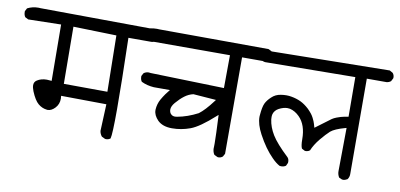

<svg xmlns="http://www.w3.org/2000/svg" viewBox="-55 -711 1686 809"><g transform="rotate(10 788.0 -307.0)"><path d="M428.7 -58.6Q439.9 -58.6 447.8 -64.9Q458.5 -101.1 448.2 -495.6H547.4Q558.1 -496.6 567.4 -502.9L574.2 -517.1Q574.7 -519.5 574.7 -521.5Q574.7 -533.7 567.9 -541.5L552.2 -550.3L61.5 -554.2Q57.6 -554.7 53.7 -554.7Q27.3 -554.7 5.9 -543.5L-1 -530.3Q-1 -528.8 -1 -527.8Q-1 -513.7 5.4 -505.4L19 -498.5L159.2 -501.5L161.1 -260.7Q148.4 -262.2 140.6 -262.2Q116.2 -262.2 99.1 -251Q87.4 -243.7 87.4 -229.5Q87.4 -219.2 93.3 -204.1Q108.4 -167.5 124.8 -153.8Q141.1 -140.1 161.1 -137.7Q163.1 -137.2 165.5 -137.2Q182.1 -137.2 197.3 -153.6Q212.4 -169.9 212.4 -193.4Q212.4 -196.8 211.4 -205.6L405.3 -203.6L400.4 -88.9Q402.3 -75.7 410.6 -65.9L424.8 -59.1Q426.8 -58.6 428.7 -58.6ZM400.4 -256.3 213.9 -257.3 211.9 -501.5 396.5 -496.6Z M908.7 -65.4Q919.4 -65.4 927.2 -72.3L934.1 -85V-497.6H1030.8Q1042 -499.5 1051.3 -505.9L1058.1 -520Q1058.6 -522 1058.6 -523.9Q1058.6 -535.2 1051.8 -544.4L1038.1 -551.3L569.3 -553.2Q564.9 -553.7 560.5 -553.7Q531.2 -553.7 507.3 -542.5L500.5 -530.3Q500.5 -529.3 500.5 -528.3Q500.5 -514.6 508.8 -504.4L522.5 -497.6H882.3L881.3 -356.9L566.4 -365.7Q562 -366.7 558.1 -366.7Q545.9 -366.7 536.6 -359.4L529.8 -346.7Q529.8 -345.2 529.8 -344.2Q529.8 -331.1 536.1 -322.8Q560.1 -311 589.8 -309.1H658.7Q647.9 -295.4 643.1 -289.1Q633.8 -275.9 626 -262.2Q614.7 -241.7 613.3 -217.8Q613.3 -216.8 613.3 -215.3Q613.3 -193.4 633.3 -172.9Q654.8 -151.9 694.6 -151.9Q734.4 -151.9 772.2 -165.8Q810.1 -179.7 872.1 -235.8L878.9 -241.7Q883.3 -152.3 883.3 -120.6Q883.3 -110.8 883.1 -106.9Q882.8 -103 882.8 -98.4Q882.8 -93.8 884.5 -86.4Q886.2 -79.1 890.6 -72.8L904.8 -65.9Q906.7 -65.4 908.7 -65.4ZM699.2 -202.6Q688 -202.6 681.6 -209.5Q677.7 -212.9 676 -218.3Q674.3 -223.6 674.3 -228.5Q674.3 -242.7 688 -258.8Q705.1 -278.8 722.2 -291.7Q739.3 -304.7 759.3 -309.1L856.9 -301.8L852.1 -295.4Q820.3 -252.9 795.4 -234.4Q751.5 -211.4 708 -203.6Q703.1 -202.6 699.2 -202.6Z M1437.5 -64Q1439.9 -63.5 1441.4 -63.5Q1442.9 -63.5 1444.3 -63.5Q1445.8 -63.5 1448.2 -64Q1450.7 -64.5 1452.6 -65.4Q1457 -66.9 1460.9 -69.3Q1468.3 -79.1 1468.3 -91.8L1467.3 -500.5H1551.8Q1561.5 -501.5 1569.8 -507.8L1576.7 -521Q1577.1 -522.9 1577.1 -524.9Q1577.1 -535.6 1570.3 -543.5L1556.6 -551.3L1028.3 -543.5L1016.1 -537.6L1010.3 -524.4Q1009.8 -522 1009.8 -519.5Q1009.8 -508.8 1015.6 -502Q1023.4 -495.6 1033.2 -494.6L1418.5 -498.5L1419.4 -329.1Q1397.9 -325.7 1387.2 -322.5Q1376.5 -319.3 1370.6 -316.9Q1358.9 -312.5 1351.1 -307.1Q1330.6 -292.5 1285.6 -258.3Q1280.8 -276.4 1277.1 -285.2Q1273.4 -293.9 1271 -298.3Q1268.6 -302.7 1266.4 -306.4Q1264.2 -310.1 1261.2 -314Q1253.9 -323.2 1244.6 -332.5Q1226.1 -349.6 1208 -358.2Q1189.9 -366.7 1168 -370.6Q1157.2 -372.6 1146 -372.6Q1134.8 -372.6 1122.6 -370.6Q1099.6 -367.2 1084 -352.1Q1067.9 -337.4 1060.5 -322Q1053.2 -306.6 1050.3 -271Q1049.8 -267.6 1049.8 -263.7Q1049.8 -231.4 1071.3 -191.4Q1101.1 -135.7 1135.3 -101.6Q1152.8 -83.5 1169.4 -74.7Q1172.9 -74.2 1176.3 -74.2Q1187.5 -74.2 1195.8 -80.1L1201.7 -92.8Q1202.1 -95.7 1202.1 -97.2Q1202.1 -98.6 1201.9 -100.8Q1201.7 -103 1201.2 -106Q1199.7 -111.8 1195.8 -116.2Q1144 -165 1124.5 -197Q1105 -229 1100.6 -261.2Q1100.1 -266.1 1100.1 -272Q1100.1 -277.8 1101.6 -284.2Q1106.4 -300.8 1123.5 -310.1Q1143.1 -320.3 1159.7 -320.3Q1165 -320.3 1170.4 -319.3Q1192.9 -314 1211.4 -295.4Q1243.7 -263.2 1243.7 -201.7Q1243.7 -173.8 1249.5 -162.6L1262.2 -155.8Q1264.2 -155.3 1266.4 -155.3Q1268.6 -155.3 1271.5 -155.8Q1278.3 -156.7 1284.2 -161.6Q1294.4 -186.5 1315.9 -212.9Q1337.9 -239.3 1353.5 -253.4Q1370.1 -267.6 1414.1 -279.8L1419.4 -281.2L1417.5 -95.7Q1417.5 -82 1424.8 -69.8Z"/></g></svg>

Font: Bakudai
Style: Light
Weight: 300
Version: Version 1.48